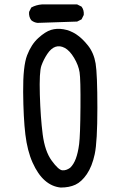

<svg xmlns="http://www.w3.org/2000/svg" viewBox="-20 -842 540 854"><path d="M250 -7.8Q210.9 -11.7 179.7 -39.1Q148.4 -66.4 125 -118.7Q101.6 -170.9 92.8 -244.1Q84 -317.4 83 -432.6Q82 -547.9 100.6 -596.2Q119.1 -644.5 150.4 -672.9Q181.6 -701.2 207 -709Q232.4 -716.8 262.2 -711.9Q292 -707 318.8 -689.5Q345.7 -671.9 371.6 -639.2Q397.5 -606.4 405.3 -559.6Q413.1 -512.7 413.1 -362.3Q413.1 -211.9 401.4 -156.7Q389.6 -101.6 366.2 -67.4Q342.8 -33.2 315.4 -20.5Q288.1 -7.8 250 -7.8ZM292 -95.7Q307.6 -110.4 317.4 -136.7Q327.1 -163.1 332 -201.2Q336.9 -239.3 337.9 -364.3Q338.9 -489.3 334 -520.5Q329.1 -551.8 309.6 -584.5Q290 -617.2 268.1 -628.9Q246.1 -640.6 226.6 -633.8Q207 -627 190.4 -602.1Q173.8 -577.1 164.1 -549.8Q154.3 -522.5 157.2 -420.9Q160.2 -319.3 169.9 -244.1Q179.7 -168.9 210 -127.4Q240.2 -85.9 257.3 -84.5Q274.4 -83 292 -95.7ZM146.5 -740.2Q130.9 -742.2 119.1 -752Q107.4 -767.6 109.4 -789.1L119.1 -808.6Q140.6 -820.3 166 -822.3H323.2L342.8 -812.5Q354.5 -796.9 352.5 -775.4L342.8 -755.9L323.2 -746.1Z"/></svg>

Font: NaikaiFont
Style: Regular
Weight: 400
Version: Version 1.67